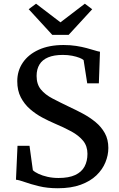

<svg xmlns="http://www.w3.org/2000/svg" viewBox="-20 -991 634 1022"><path d="M287.9 11Q231.7 11 187.4 0.1Q143.1 -10.7 112.2 -21.8Q81.3 -32.9 65 -34.4L73.2 -214.9H137.1L154.9 -85Q165.1 -74.9 185.3 -65.5Q205.5 -56 232.9 -49.8Q260.3 -43.6 291.4 -43.6Q346.2 -43.6 380.2 -59.4Q414.1 -75.2 429.8 -104.1Q445.5 -133.1 445.5 -172.1Q445.5 -213.2 422.6 -241.4Q399.7 -269.5 360.1 -291.2Q320.4 -312.8 269.6 -334.2Q239 -347.3 204.6 -365.6Q170.3 -383.9 140.1 -410.1Q109.8 -436.3 90.8 -472.7Q71.9 -509.2 71.9 -558.7Q71.9 -614 101.3 -657.5Q130.8 -701.1 186 -726.2Q241.1 -751.4 318.4 -751.4Q354.8 -751.4 385.4 -746.6Q415.9 -741.8 440.5 -735.2Q465.1 -728.6 483.1 -723Q501.2 -717.3 512.2 -715.6L506.2 -547.5H444.3L425 -671.1Q418.9 -677 402.9 -683.4Q386.9 -689.7 364.1 -694.2Q341.3 -698.7 314.6 -698.7Q267 -698.7 236.1 -685.6Q205.1 -672.6 190 -647.5Q174.8 -622.5 174.8 -586.7Q174.8 -542.8 197.4 -515.1Q220 -487.3 259.9 -466.5Q299.7 -445.7 350.3 -421.5Q385.3 -405.3 421.4 -386Q457.5 -366.6 488.3 -341.4Q519 -316.2 537.9 -282.4Q556.7 -248.6 556.7 -203.3Q556.7 -164.8 541 -126.7Q525.4 -88.5 493 -57.4Q460.5 -26.3 409.5 -7.6Q358.6 11 287.9 11ZM258.3 -805.3 132.7 -942.1 171.9 -971.3 301.8 -872.1 431.6 -971.3 470.8 -941.8 345.3 -805.3Z"/></svg>

Font: Merriweather Light
Style: Regular
Weight: 300
Version: Version 2.100